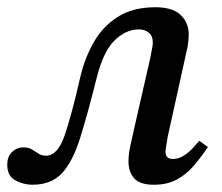

<svg xmlns="http://www.w3.org/2000/svg" viewBox="-37 -499 613 529"><path d="M52 10Q28 10 5.5 -2Q-17 -14 -17 -45Q-17 -68 -3.5 -80.5Q10 -93 27 -93Q42 -93 51.5 -87Q61 -81 69.5 -75.5Q78 -70 90 -70Q122 -70 141.5 -127Q161 -184 185 -290Q197 -340 221.5 -383Q246 -426 287.5 -452.5Q329 -479 391 -479Q439 -479 461 -457.5Q483 -436 483 -404Q483 -389 480 -371L425 -122Q422 -103 420.5 -94.5Q419 -86 419 -81Q419 -61 439 -61Q456 -61 471.5 -71.5Q487 -82 497.5 -94.5Q508 -107 512 -111L536 -94Q517 -66 497 -42.5Q477 -19 450.5 -4.5Q424 10 387 10Q348 10 332.5 -8Q317 -26 317 -54Q317 -74 322 -96.5Q327 -119 332 -142L377 -339Q381 -360 382.5 -368Q384 -376 384 -382Q384 -400 373 -409Q362 -418 346 -418Q309 -418 278 -387Q247 -356 229 -283Q204 -183 183.5 -118Q163 -53 133.5 -21.5Q104 10 52 10Z"/></svg>

Font: STIX Two Text Medium
Style: Italic
Weight: 500
Italic angle: -12°
Designer: Ross Mills, John Hudson & Paul Hanslow, Tiro Typeworks Ltd; with prior portions MicroPress Inc. and Coen Hoffman, Elsevi
Foundry: Tiro Typeworks Ltd
Version: Version 2.13 b171